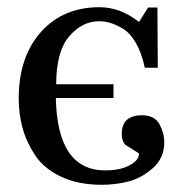

<svg xmlns="http://www.w3.org/2000/svg" viewBox="-20 -498 508 533"><path d="M32 -224Q32 -340 93.5 -409Q155 -478 256 -478Q314 -478 366 -437L391 -477H417L418 -310H382Q373 -352 356.5 -380Q340 -408 319.5 -419.5Q299 -431 284.5 -435Q270 -439 255 -439Q208 -439 172 -397Q136 -355 136 -264H295V-226H135Q139 -25 272 -25Q324 -25 352 -47Q366 -58 366 -72L328 -96Q318 -106 318 -126Q318 -178 374 -178Q409 -178 422.5 -153.5Q436 -129 436 -103Q436 -59 404 -31Q372 -3 336 6Q300 15 263 15Q197 15 149.5 -7.5Q102 -30 77.5 -67Q53 -104 42.5 -143Q32 -182 32 -224Z"/></svg>

Font: cwTeXMing
Style: Medium
Weight: 500
Version: Version 1.17